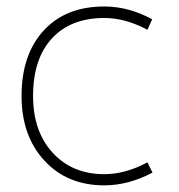

<svg xmlns="http://www.w3.org/2000/svg" viewBox="-20 -555 546 587"><path d="M430.7 -58.6 446.3 -27.3Q372.1 11.7 298.8 11.7Q185.5 11.7 115.7 -64Q45.9 -139.6 45.9 -261.7Q45.9 -387.7 113.3 -461.4Q180.7 -535.2 298.8 -535.2Q373 -535.2 445.3 -496.1L430.7 -463.9Q363.3 -500 298.8 -500Q196.3 -500 138.7 -437.5Q81.1 -375 81.1 -261.7Q81.1 -153.3 141.1 -87.9Q201.2 -22.5 298.8 -22.5Q363.3 -22.5 430.7 -58.6Z"/></svg>

Font: Gen Shin Gothic ExtraLight
Style: Regular
Weight: 100
Designer: [Source Han Sans]
Ryoko NISHIZUKA  (kana & ideographs); Paul D. Hunt (Latin, Greek & Cyrillic); Wenlong ZHANG  (bopomofo
Version: Version 1.002.20150607